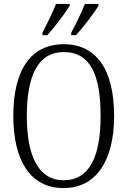

<svg xmlns="http://www.w3.org/2000/svg" viewBox="-20 -951 652 981"><path d="M344 -784V-771H368C407 -813 462 -886 483 -921V-931H414C396 -886 371 -835 344 -784ZM197 -784V-771H222C259 -813 315 -886 336 -921V-931H266C249 -886 223 -835 197 -784ZM305 10C473 10 563 -133 563 -358C563 -591 476 -725 306 -725C133 -725 48 -587 48 -359C48 -135 132 10 305 10ZM305 -30C176 -30 117 -155 117 -358C117 -564 174 -685 306 -685C444 -685 494 -564 494 -358C494 -154 439 -30 305 -30Z"/></svg>

Font: Noto Serif Thai Condensed Light
Style: Regular
Weight: 300
Width: 3
Designer: Monotype Design Team
Foundry: Monotype Imaging Inc.
Version: Version 2.002